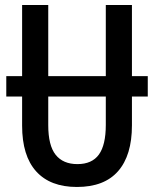

<svg xmlns="http://www.w3.org/2000/svg" viewBox="-20 -734 614 764"><path d="M5 -350V-431H68V-714H172V-431H401V-714H505V-431H568V-350H505V-235Q505 -116 450 -53Q395 10 286 10Q180 10 124 -52Q68 -114 68 -234V-350ZM172 -236Q172 -155 201.5 -118Q231 -81 288 -81Q346 -81 373.5 -119Q401 -157 401 -237V-350H172Z"/></svg>

Font: Avrile Sans Condensed Medium
Style: Regular
Weight: 500
Width: 3
Designer: Monotype Design Team
Foundry: Monotype Imaging Inc.
Version: Version 2.001;September 10, 2019;FontCreator 11.5.0.2425 64-